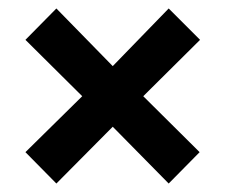

<svg xmlns="http://www.w3.org/2000/svg" viewBox="-20 -550 533 453"><path d="M246 -251 378 -117 451 -191 318 -323 452 -456 378 -530 246 -394 113 -530 40 -456 174 -323 40 -191 113 -117Z"/></svg>

Font: Noto Sans Devanagari UI Condensed
Style: Bold
Weight: 700
Width: 3
Designer: Jelle Bosma - Monotype Design Team
Foundry: Monotype Imaging Inc.
Version: Version 2.004